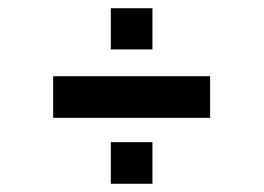

<svg xmlns="http://www.w3.org/2000/svg" viewBox="-20 -527 640 466"><path d="M109 -241V-342H490V-241ZM249 -81V-182H350V-81ZM249 -407V-507H350V-407Z"/></svg>

Font: Pixelify Sans
Style: Regular
Weight: 400
Designer: Stefie Justprince
Foundry: Typecalism Foundryline
Version: Version 1.000;February 13, 2025;FontCreator 15.0.0.3015 64-b